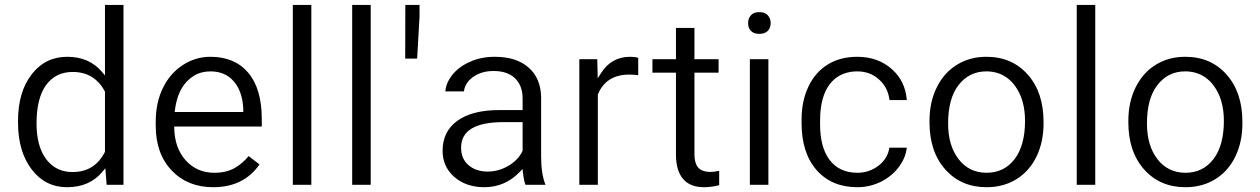

<svg xmlns="http://www.w3.org/2000/svg" viewBox="-20 -763 5152 785"><path d="M53.7 -268.6Q53.7 -387.7 109.9 -459.5Q165 -530.8 254.9 -530.8Q344.2 -530.8 396.5 -469.7L409.2 -454.6V-474.6V-742.7H484.9V-7.3H416L412.1 -57.1L410.6 -75.2L398.9 -61Q346.7 2.4 253.9 2.4Q165.5 2.4 109.9 -69.8Q53.7 -143.1 53.7 -261.7ZM129.4 -258.3Q129.4 -166 168 -113.3Q181.2 -95.7 197.5 -83.7Q213.9 -71.8 233.6 -65.7Q253.4 -59.6 276.4 -59.6Q366.7 -59.6 408.2 -140.6L409.2 -142.1V-144V-386.7V-388.7L408.2 -390.1Q365.7 -468.8 277.3 -468.8Q207 -468.8 168 -414.6Q129.4 -361.3 129.4 -258.3Z M851.6 2.4Q747.1 2.4 682.1 -65.9Q616.7 -134.3 616.7 -249.5V-266.1Q616.7 -304.7 624 -338.9Q631.3 -373 646 -403.3Q675.3 -463.4 727.5 -497.1Q779.3 -530.8 840.3 -530.8Q939.9 -530.8 995.1 -465.3Q1050.3 -399.9 1050.3 -275.9V-245.6H699.7H692.4V-238.3Q694.3 -157.2 739.7 -106.9Q785.6 -56.6 856.4 -56.6Q906.2 -56.6 941.4 -77.1Q972.7 -95.7 996.6 -125L1041 -90.8Q976.6 2.4 851.6 2.4ZM840.3 -471.2Q821.3 -471.2 804 -466.6Q786.6 -461.9 771.5 -452.4Q756.3 -442.9 743.2 -429.2Q704.6 -387.7 695.3 -313.5L694.3 -305.2H702.6H967.3H974.6V-312.5V-319.3V-319.8Q972.7 -355 962.9 -382.8Q953.1 -410.6 935.5 -430.7Q900.4 -471.2 840.3 -471.2Z M1252.9 -7.3H1177.2V-742.7H1252.9Z M1495.6 -7.3H1419.9V-742.7H1495.6Z M1695.3 -695.8 1685.5 -523.4H1636.7L1637.2 -742.7H1695.3Z M2128.4 -7.3Q2122.1 -22.9 2118.2 -56.6L2116.2 -71.8L2105.5 -60.5Q2044.9 2.4 1960.4 2.4Q1885.3 2.4 1836.9 -40Q1789.6 -82 1789.6 -146.5Q1789.6 -225.1 1849.1 -268.6Q1910.2 -313 2021.5 -313H2109.4H2116.7V-320.3V-361.8Q2116.7 -412.1 2086.2 -442.4Q2055.7 -472.7 1997.6 -472.7Q1946.8 -472.7 1912.1 -446.8Q1896.5 -435.1 1887.5 -420.4Q1878.4 -405.8 1877 -389.2H1800.8Q1803.2 -422.4 1826.7 -453.6Q1854 -489.3 1900.4 -509.8Q1923.3 -520.5 1949 -525.6Q1974.6 -530.8 2002.9 -530.8Q2091.3 -530.8 2141.1 -486.8Q2166 -465.3 2178.7 -435.3Q2191.4 -405.3 2192.4 -366.7V-123.5Q2192.4 -51.3 2210.4 -7.3ZM1973.6 -61.5Q2018.1 -61.5 2057.6 -84.5Q2097.7 -107.4 2115.7 -144.5L2116.7 -146.5V-147.9V-256.3V-263.7H2109.4H2038.6Q1865.2 -263.7 1865.2 -159.2Q1865.2 -113.3 1896 -87.4Q1926.8 -61.5 1973.6 -61.5Z M2589.4 -455.6Q2571.8 -458 2552.2 -458Q2458.5 -458 2424.8 -377.9L2424.3 -376.5V-375V-7.3H2348.6V-521H2421.9L2423.3 -467.3L2423.8 -442.9L2437 -463.4Q2479 -530.8 2556.6 -530.8Q2577.1 -530.8 2589.4 -526.4Z M2819.3 -648.9V-528.3V-521H2826.7H2918V-465.8H2826.7H2819.3V-458.5V-130.9Q2819.3 -96.7 2834 -78.6Q2849.6 -60.1 2884.8 -60.1Q2898.4 -60.1 2920.4 -64.5V-5.9Q2888.2 2.4 2858.4 2.4Q2801.3 2.4 2772.5 -31.7Q2743.7 -65.9 2743.7 -130.9V-458.5V-465.8H2736.3H2647.5V-521H2736.3H2743.7V-528.3V-648.9Z M3121.6 -7.3H3045.9V-521H3121.6ZM3038.6 -668.5Q3038.6 -673.3 3039.3 -677.7Q3040 -682.1 3041.5 -686.3Q3043 -690.4 3045.2 -693.8Q3047.4 -697.3 3050.3 -700.7Q3055.7 -707 3064.2 -710.2Q3072.8 -713.4 3084.5 -713.4Q3107.4 -713.4 3119.1 -700.7Q3130.9 -687.5 3130.9 -668.5Q3130.9 -649.4 3119.1 -636.7Q3107.4 -624.5 3084.5 -624.5Q3072.8 -624.5 3064.2 -627.7Q3055.7 -630.9 3050.3 -636.7Q3044.4 -643.1 3041.5 -650.9Q3038.6 -658.7 3038.6 -668.5Z M3485.4 -56.6Q3498 -56.6 3510 -58.6Q3522 -60.5 3533 -64.5Q3543.9 -68.4 3554.4 -74.2Q3564.9 -80.1 3574.2 -87.4Q3609.9 -116.2 3616.2 -159.2H3687.5Q3683.1 -120.1 3658.2 -84.5Q3629.9 -44.9 3584 -21Q3560.5 -9.3 3535.9 -3.4Q3511.2 2.4 3485.4 2.4Q3380.9 2.4 3319.3 -66.9Q3257.3 -137.2 3257.3 -259.3V-274.4Q3257.3 -350.1 3285.2 -408.7Q3312.5 -466.8 3363.5 -498.8Q3414.6 -530.8 3484.9 -530.8Q3528.3 -530.8 3563.7 -517.8Q3599.1 -504.9 3627.4 -479.5Q3681.6 -430.7 3687.5 -354H3616.7Q3610.8 -403.8 3576.2 -436Q3539.1 -471.2 3484.9 -471.2Q3470.7 -471.2 3457.5 -469Q3444.3 -466.8 3432.4 -462.6Q3420.4 -458.5 3409.7 -452.1Q3398.9 -445.8 3389.6 -437.5Q3380.4 -429.2 3372.6 -418.9Q3352.5 -392.6 3342.8 -355.7Q3333 -318.8 3333 -271V-253.9Q3333 -160.2 3372.1 -108.9Q3412.1 -56.6 3485.4 -56.6Z M3780.3 -269Q3780.3 -307.1 3787.6 -341.1Q3794.9 -375 3809.8 -405.3Q3824.7 -435.5 3845.2 -458.7Q3865.7 -481.9 3892.1 -498Q3944.8 -530.8 4012.7 -530.8Q4065.4 -530.8 4107.4 -512.7Q4149.4 -494.6 4181.6 -458.5Q4246.6 -385.7 4246.6 -264.6V-258.3Q4246.6 -182.6 4217.8 -123Q4189 -63.5 4136 -30.5Q4083 2.4 4013.7 2.4Q3909.7 2.4 3845.2 -69.8Q3780.3 -142.6 3780.3 -262.7ZM3856.4 -258.3Q3856.4 -168 3898.9 -112.8Q3919.9 -85 3949 -70.8Q3978 -56.6 4013.7 -56.6Q4085.9 -56.6 4128.9 -113.3Q4170.9 -169.4 4170.9 -269Q4170.9 -291 4168.2 -311.3Q4165.5 -331.5 4160.2 -349.9Q4154.8 -368.2 4146.7 -384.3Q4138.7 -400.4 4127.9 -414.6Q4113.8 -433.1 4095.9 -445.8Q4078.1 -458.5 4057.4 -464.8Q4036.6 -471.2 4012.7 -471.2Q3942.4 -471.2 3898.9 -415Q3856.4 -359.9 3856.4 -258.3Z M4458 -7.3H4382.3V-742.7H4458Z M4593.3 -269Q4593.3 -307.1 4600.6 -341.1Q4607.9 -375 4622.8 -405.3Q4637.7 -435.5 4658.2 -458.7Q4678.7 -481.9 4705.1 -498Q4757.8 -530.8 4825.7 -530.8Q4878.4 -530.8 4920.4 -512.7Q4962.4 -494.6 4994.6 -458.5Q5059.6 -385.7 5059.6 -264.6V-258.3Q5059.6 -182.6 5030.8 -123Q5002 -63.5 4949 -30.5Q4896 2.4 4826.7 2.4Q4722.7 2.4 4658.2 -69.8Q4593.3 -142.6 4593.3 -262.7ZM4669.4 -258.3Q4669.4 -168 4711.9 -112.8Q4732.9 -85 4762 -70.8Q4791 -56.6 4826.7 -56.6Q4898.9 -56.6 4941.9 -113.3Q4983.9 -169.4 4983.9 -269Q4983.9 -291 4981.2 -311.3Q4978.5 -331.5 4973.1 -349.9Q4967.8 -368.2 4959.7 -384.3Q4951.7 -400.4 4940.9 -414.6Q4926.8 -433.1 4908.9 -445.8Q4891.1 -458.5 4870.4 -464.8Q4849.6 -471.2 4825.7 -471.2Q4755.4 -471.2 4711.9 -415Q4669.4 -359.9 4669.4 -258.3Z"/></svg>

Font: Vazir Light
Style: Light
Weight: 300
Designer: Saber Rastikerdar
Foundry: Saber Rastikerdar
Version: Version 30.0.0